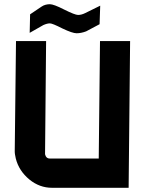

<svg xmlns="http://www.w3.org/2000/svg" viewBox="-20 -892 688 912"><path d="M227 0Q168 0 120 -39Q70 -80 55 -139Q53 -149 51.5 -157Q50 -165 50 -173L56 -697H199L194 -160L195 -156Q200 -139 216 -139H449L455 -697H598L591 0ZM123 -824 178 -861Q187 -867 197 -869.5Q207 -872 217 -872Q235 -872 284 -847Q336 -821 351 -821Q367 -821 385 -830L456 -865L453 -777L389 -743Q365 -734 344 -734Q324 -734 276 -757Q229 -781 217 -781Q204 -781 186 -773L121 -736Z"/></svg>

Font: Covid19
Style: Regular
Weight: 400
Designer: Peter Wiegel
Foundry: (c) CAT - Ing. Peter Wiegel.  for Rudolf Maass + Partner GmbH
Version: Version 001.000